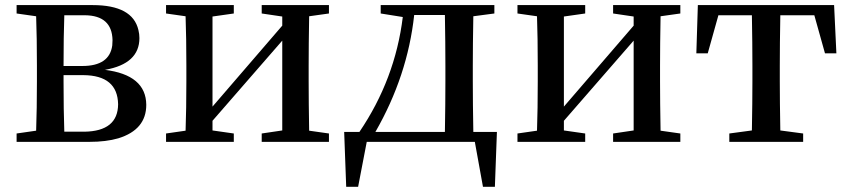

<svg xmlns="http://www.w3.org/2000/svg" viewBox="-20 -546 3265 739"><path d="M227.5 -39.1H304.7Q433.6 -41 434.6 -144.5Q432.6 -255.9 300.8 -256.8H224.6V-232.4Q224.6 -122.1 227.5 -39.1ZM306.6 -487.3H227.5Q224.6 -407.2 224.6 -292H296.9Q401.4 -292 412.1 -371.1Q413.1 -380.9 413.1 -391.6Q411.1 -486.3 306.6 -487.3ZM43.9 -526.4H336.9Q490.2 -526.4 512.7 -430.7Q516.6 -415 516.6 -399.4Q516.6 -300.8 384.8 -277.3Q383.8 -277.3 382.8 -277.3Q542 -257.8 543 -142.6Q543 -46.9 435.5 -13.7Q388.7 0 324.2 0H43.9V-32.2L119.1 -43Q122.1 -127 122.1 -232.4V-293.9Q122.1 -400.4 119.1 -483.4L43.9 -494.1Z M1246.1 -494.1 1169.9 -483.4Q1168 -372.1 1168 -293.9V-232.4Q1168 -154.3 1169.9 -43L1246.1 -32.2V0H987.3V-32.2L1066.4 -43.9V-389.6L797.9 -81.1V-43.9L879.9 -32.2V0H619.1V-32.2L694.3 -43Q697.3 -127 697.3 -232.4V-293.9Q697.3 -400.4 694.3 -483.4L619.1 -494.1V-526.4H879.9V-494.1L797.9 -482.4V-135.7L1066.4 -447.3V-482.4L987.3 -494.1V-526.4H1246.1Z M1424.8 -38.1H1692.4Q1694.3 -149.4 1694.3 -232.4V-293.9Q1694.3 -377 1692.4 -488.3H1574.2Q1548.8 -253.9 1424.8 -38.1ZM1801.8 -38.1H1892.6L1884.8 172.9H1838.9L1807.6 0H1391.6L1358.4 172.9H1312.5L1304.7 -38.1H1363.3Q1501 -241.2 1530.3 -480.5L1445.3 -494.1V-526.4H1882.8V-494.1L1801.8 -483.4Q1799.8 -372.1 1799.8 -293.9V-232.4Q1799.8 -149.4 1801.8 -38.1Z M2598.6 -494.1 2522.5 -483.4Q2520.5 -372.1 2520.5 -293.9V-232.4Q2520.5 -154.3 2522.5 -43L2598.6 -32.2V0H2339.8V-32.2L2418.9 -43.9V-389.6L2150.4 -81.1V-43.9L2232.4 -32.2V0H1971.7V-32.2L2046.9 -43Q2049.8 -127 2049.8 -232.4V-293.9Q2049.8 -400.4 2046.9 -483.4L1971.7 -494.1V-526.4H2232.4V-494.1L2150.4 -482.4V-135.7L2418.9 -447.3V-482.4L2339.8 -494.1V-526.4H2598.6Z M3114.3 -487.3H2983.4Q2981.4 -376 2981.4 -293.9V-232.4Q2981.4 -155.3 2983.4 -43.9L3071.3 -32.2V0H2787.1V-32.2L2874 -43.9Q2876 -155.3 2876 -232.4V-293.9Q2876 -376 2874 -487.3H2745.1L2704.1 -340.8H2660.2L2666 -526.4H3190.4L3199.2 -340.8H3155.3Z"/></svg>

Font: GenYoMin JP SemiBold
Style: Regular
Weight: 600
Version: Version 1.001;PS 1;hotconv 16.6.51;makeotf.lib2.5.65220 DEVE